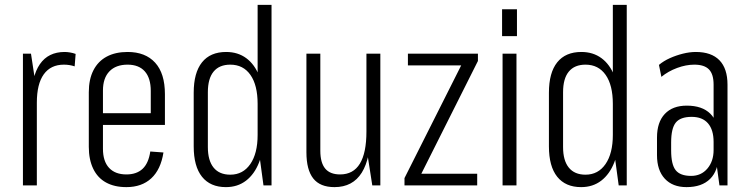

<svg xmlns="http://www.w3.org/2000/svg" viewBox="-20 -760 3071 787"><path d="M74 -540H107L131 -382V0H74ZM109 -352Q109 -447 143.5 -497Q178 -547 245 -547Q255 -547 267 -545Q279 -543 290 -539L286 -488Q265 -495 242 -495Q188 -495 159.5 -455.5Q131 -416 131 -339Z M498 7Q449 7 414.5 -12Q380 -31 362 -68.5Q344 -106 344 -158V-382Q344 -435 363 -472Q382 -509 417.5 -528Q453 -547 503 -547Q576 -547 616 -503Q656 -459 656 -374V-248H391V-296H608L598 -262V-387Q598 -440 573.5 -467.5Q549 -495 503 -495Q455 -495 428.5 -467.5Q402 -440 402 -389V-150Q402 -99 427 -72Q452 -45 498 -45Q540 -45 564.5 -68Q589 -91 596 -139L650 -135Q639 -65 600 -29Q561 7 498 7Z M906 7Q842 7 808 -35.5Q774 -78 774 -160V-380Q774 -462 808 -504.5Q842 -547 907 -547Q955 -547 989.5 -521.5Q1024 -496 1042.5 -448.5Q1061 -401 1061 -334V-209Q1061 -143 1042 -94.5Q1023 -46 988.5 -19.5Q954 7 906 7ZM924 -44Q976 -44 1006 -87.5Q1036 -131 1036 -207V-334Q1036 -411 1006.5 -453Q977 -495 924 -495Q879 -495 855.5 -466.5Q832 -438 832 -382V-157Q832 -102 855.5 -73Q879 -44 924 -44ZM1036 -177V-740H1093V0H1060Z M1293 -142Q1293 -93 1313 -69Q1333 -45 1374 -45Q1428 -45 1455 -89Q1482 -133 1482 -221L1500 -289V-229Q1500 -112 1463 -52.5Q1426 7 1351 7Q1292 7 1264 -28.5Q1236 -64 1236 -136V-540H1293ZM1539 0H1506L1482 -154V-540H1539Z M1638 -30 1885 -521 1887 -492H1652V-540H1939V-510L1692 -18L1689 -48H1936V0H1638Z M2097 -540V0H2040V-540ZM2099 -722V-612H2038V-722Z M2362 7Q2298 7 2264 -35.5Q2230 -78 2230 -160V-380Q2230 -462 2264 -504.5Q2298 -547 2363 -547Q2411 -547 2445.5 -521.5Q2480 -496 2498.5 -448.5Q2517 -401 2517 -334V-209Q2517 -143 2498 -94.5Q2479 -46 2444.5 -19.5Q2410 7 2362 7ZM2380 -44Q2432 -44 2462 -87.5Q2492 -131 2492 -207V-334Q2492 -411 2462.5 -453Q2433 -495 2380 -495Q2335 -495 2311.5 -466.5Q2288 -438 2288 -382V-157Q2288 -102 2311.5 -73Q2335 -44 2380 -44ZM2492 -177V-740H2549V0H2516Z M2905 -175V-413Q2905 -456 2886 -475.5Q2867 -495 2826 -495Q2792 -495 2755.5 -481.5Q2719 -468 2691 -445L2681 -494Q2700 -510 2725.5 -521.5Q2751 -533 2779 -540Q2807 -547 2832 -547Q2896 -547 2929 -513Q2962 -479 2962 -413V0H2929ZM2794 7Q2737 7 2705 -27.5Q2673 -62 2673 -124V-196Q2673 -259 2705 -293Q2737 -327 2795 -327Q2858 -327 2891.5 -294Q2925 -261 2925 -198V-125Q2925 -61 2891 -27Q2857 7 2794 7ZM2813 -39Q2854 -39 2879.5 -69Q2905 -99 2905 -145V-178Q2905 -228 2882 -254.5Q2859 -281 2815 -281Q2769 -281 2750 -257.5Q2731 -234 2731 -176V-143Q2731 -86 2749.5 -62.5Q2768 -39 2813 -39Z"/></svg>

Font: Pathway Extreme Condensed Thin
Style: Regular
Weight: 250
Width: 3
Version: Version 1.001;gftools[0.9.26]